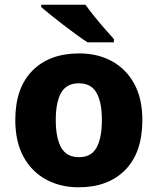

<svg xmlns="http://www.w3.org/2000/svg" viewBox="-20 -786 670 816"><path d="M585 -276Q585 -138 512.5 -64Q440 10 314 10Q236 10 175 -23.5Q114 -57 79.5 -120.5Q45 -184 45 -276Q45 -412 117.5 -485.5Q190 -559 317 -559Q395 -559 455.5 -526Q516 -493 550.5 -430Q585 -367 585 -276ZM217 -276Q217 -200 240 -159Q263 -118 316 -118Q368 -118 390.5 -159Q413 -200 413 -276Q413 -352 390 -392Q367 -432 315 -432Q263 -432 240 -392Q217 -352 217 -276ZM343 -766Q359 -744 381 -716.5Q403 -689 425.5 -663.5Q448 -638 464 -620V-606H352Q332 -619 305 -638.5Q278 -658 249.5 -680Q221 -702 196 -722Q171 -742 155 -756V-766Z"/></svg>

Font: Noto Sans Khmer UI ExtraBold
Style: Regular
Weight: 800
Designer: Danh Hong and the Monotype Design Team
Foundry: Monotype Imaging Inc.
Version: Version 2.002; ttfautohint (v1.8.4.7-5d5b)